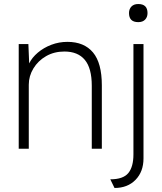

<svg xmlns="http://www.w3.org/2000/svg" viewBox="-20 -739 807 954"><path d="M73 0V-520H121L125 -424Q139 -453 168 -477.5Q197 -502 235 -516.5Q273 -531 315 -531Q398 -531 442 -478.5Q486 -426 486 -315V0H436V-313Q436 -400 401.5 -441.5Q367 -483 300 -483Q249 -483 209 -460Q169 -437 146 -399Q123 -361 123 -318V0ZM667 -629Q621 -629 621 -674Q621 -694 633 -706.5Q645 -719 667 -719Q713 -719 713 -674Q713 -654 701 -641.5Q689 -629 667 -629ZM549 195 528 152Q592 152 617.5 121Q643 90 643 28V-520H693V48Q693 114 653.5 154.5Q614 195 549 195Z"/></svg>

Font: Lexend ExtraLight
Style: Regular
Weight: 200
Designer: Bonnie Shaver-Troup, Thomas Jockin
Foundry: Lexend
Version: Version 1.007; ttfautohint (v1.8.3)